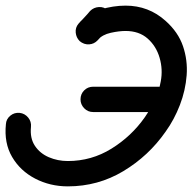

<svg xmlns="http://www.w3.org/2000/svg" viewBox="-33 -617 684 682"><path d="M351 -580Q365 -568 365.5 -549Q366 -530 353 -517Q344 -506 334 -495.5Q324 -485 314 -474Q301 -460 282.5 -459.5Q264 -459 250 -471Q237 -484 236 -502.5Q235 -521 248 -535Q258 -546 268 -556.5Q278 -567 287 -578Q300 -591 318.5 -592Q337 -593 351 -580ZM315 -476Q303 -461 284.5 -459.5Q266 -458 252 -470Q238 -482 236 -500.5Q234 -519 246 -533Q276 -569 322.5 -583Q369 -597 413 -597Q495 -597 555 -543Q600 -503 617 -453Q634 -403 630 -349.5Q626 -296 606 -244Q586 -192 555 -149Q495 -63 405 -9Q315 45 208 45Q145 45 92 17.5Q39 -10 10 -59.5Q-19 -109 -12 -176Q-12 -176 -12 -176Q-12 -176 -12 -176Q-11 -194 3.5 -206Q18 -218 37 -216Q55 -214 67 -199.5Q79 -185 77 -166Q73 -126 91 -99Q109 -72 140.5 -58.5Q172 -45 208 -45Q292 -45 363 -89Q434 -133 481 -200Q501 -229 516.5 -261Q532 -293 538 -328Q546 -370 534 -411.5Q522 -453 491.5 -480Q461 -507 413 -507Q390 -507 360.5 -500.5Q331 -494 315 -476Q315 -476 315 -476Q315 -476 315 -476ZM298 -219Q279 -219 266 -232.5Q253 -246 253 -264Q253 -283 266 -296Q279 -309 298 -309Q364 -309 430.5 -309Q497 -309 564 -309Q564 -309 564 -309Q564 -309 564 -309Q583 -309 596 -296Q609 -283 609 -264Q609 -246 596 -232.5Q583 -219 564 -219Q497 -219 430.5 -219Q364 -219 298 -219Q298 -219 298 -219Q298 -219 298 -219Z"/></svg>

Font: FRB American Cursive Black
Style: Bold Italic
Weight: 900
Italic angle: -25°
Version: Version 2.0;Modular Font Editor K font №1